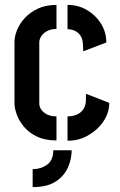

<svg xmlns="http://www.w3.org/2000/svg" viewBox="-20 -572 488 782"><path d="M113 190V117Q146 117 171.5 99Q197 81 197 40H272Q272 75 257 109.5Q242 144 207.5 167Q173 190 113 190ZM210 0Q163 0 130 -16Q97 -32 77 -56.5Q57 -81 48 -106.5Q39 -132 39 -150V-402Q39 -423 49 -448.5Q59 -474 80 -497.5Q101 -521 133.5 -536.5Q166 -552 210 -552V-454Q187 -454 171 -445Q155 -436 147.5 -423.5Q140 -411 140 -400V-150Q140 -137 148.5 -125Q157 -113 172.5 -105.5Q188 -98 210 -98ZM255 1V-98Q276 -98 292.5 -105Q309 -112 319 -126.5Q329 -141 330 -163V-190L425 -153Q425 -112 400.5 -76.5Q376 -41 337 -19.5Q298 2 255 1ZM319 -363 318 -390Q317 -413 308 -426.5Q299 -440 285 -446.5Q271 -453 255 -453V-552Q299 -552 334.5 -531Q370 -510 391.5 -475.5Q413 -441 413 -399Z"/></svg>

Font: Stick No Bills ExtraLight SemiBold
Style: Regular
Weight: 600
Version: Version 2.000